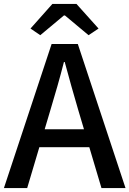

<svg xmlns="http://www.w3.org/2000/svg" viewBox="-20 -962 662 982"><path d="M0 0 244 -737H378L622 0H499L380 -400Q362 -460 345 -521.5Q328 -583 311 -645H307Q291 -582 273.5 -521Q256 -460 238 -400L119 0ZM138 -209V-301H482V-209ZM186 -782 136 -816 248 -942H371L484 -816L433 -782L312 -883H307Z"/></svg>

Font: Noto Sans KR Thin Medium
Style: Regular
Weight: 500
Version: Version 2.004-H2;hotconv 1.0.118;makeotfexe 2.5.65603